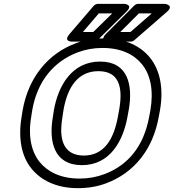

<svg xmlns="http://www.w3.org/2000/svg" viewBox="-20 -946 906 1001"><path d="M758 -339C730 -183 647 -84 524 -38C484 -23 441 -15 395 -15C294 -15 227 -52 187 -101C144 -154 125 -235 143 -339L148 -371C175 -526 263 -627 385 -673C425 -688 468 -696 514 -696C615 -696 681 -660 721 -610C764 -557 782 -475 764 -371ZM808 -339 814 -371C834 -486 814 -580 763 -644C716 -703 637 -746 523 -746C471 -746 421 -738 374 -720C230 -666 128 -542 98 -371L93 -339C73 -224 93 -129 145 -66C193 -7 273 35 386 35C438 35 488 27 535 9C679 -45 778 -167 808 -339ZM407 -85C553 -85 622 -210 645 -339L651 -372C674 -502 648 -625 502 -625C356 -625 284 -501 261 -372L256 -339C233 -208 261 -85 407 -85ZM416 -135C392 -135 372 -140 356 -148C303 -175 289 -242 306 -339L311 -372C332 -494 388 -575 493 -575C599 -575 623 -495 601 -372L595 -339C573 -217 521 -135 416 -135ZM704 -876H771L660 -779H607ZM701 -926C694 -926 686 -923 680 -917L533 -770C495 -732 545 -729 545 -729H662C668 -729 675 -732 681 -737L850 -884C891 -920 839 -926 839 -926ZM495 -876H565L466 -779H412ZM491 -926C484 -926 474 -922 468 -915L342 -768C308 -728 356 -729 356 -729H469C476 -729 484 -732 490 -738L639 -885C678 -923 627 -926 627 -926Z"/></svg>

Font: Asimov
Style: WidOuIt
Weight: 500
Designer: Google
Version: Version 2.000980; 2014